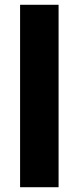

<svg xmlns="http://www.w3.org/2000/svg" viewBox="-20 -783 330 803"><path d="M225 0H64V-763H225Z"/></svg>

Font: Open Sauce Sans ExtraBold
Style: Regular
Weight: 800
Designer: Alfredo Marco Pradil
Foundry: Creative Sauce Fz LLC
Version: Version 1.477